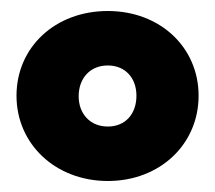

<svg xmlns="http://www.w3.org/2000/svg" viewBox="-20 -735 391 349"><path d="M176 -406C271 -406 341 -473 341 -561C341 -649 271 -715 176 -715C80 -715 10 -649 10 -561C10 -473 81 -406 176 -406ZM123 -560C123 -593 144 -616 176 -616C207 -616 228 -594 228 -561C228 -528 208 -505 176 -505C144 -505 123 -528 123 -560Z"/></svg>

Font: MV Cash ExtraBold
Style: Regular
Weight: 800
Designer: Rodrigo Fuenzalida
Foundry: fragTYPE
Version: Version 1.100;Glyphs 3.1.2 (3151)